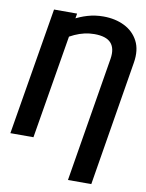

<svg xmlns="http://www.w3.org/2000/svg" viewBox="-100 -807 821 1080"><g transform="rotate(10 310.5 -267.0)"><path d="M498 203.1H364.7L482.4 -510.7Q491.7 -569.8 464.4 -600.3Q437 -630.9 369.1 -630.9Q313 -630.9 257.6 -605.7Q202.1 -580.6 149.4 -531.7L168.9 -647.9Q196.8 -670.9 232.9 -691.4Q269 -711.9 312 -724.6Q355 -737.3 402.3 -737.3Q470.2 -737.3 522.7 -711.2Q575.2 -685.1 601.3 -634.8Q627.4 -584.5 615.2 -510.7ZM252.9 -727.5 131.8 0H0L121.1 -727.5Z"/></g></svg>

Font: Inter Tight SemiBold
Style: Italic
Weight: 600
Italic angle: -9.39999°
Designer: Rasmus Andersson
Foundry: rsms
Version: Version 3.004